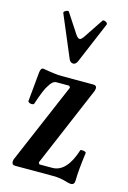

<svg xmlns="http://www.w3.org/2000/svg" viewBox="-110 -740 537 807"><g transform="rotate(15 159.0 -336.0)"><path d="M161 -478Q148 -478 142 -492L66 -672Q63 -678 73.5 -683.5Q84 -689 87 -684L144 -597Q153 -585 160 -585Q166 -585 175 -597L233 -684Q237 -689 247 -684Q257 -679 254 -672L178 -492Q171 -478 161 -478ZM282 13Q273 13 247 5Q223 0 210 0H36Q22 0 22 -14Q22 -22 25 -28L174 -377L169 -384H113Q97 -384 83 -360Q69 -342 46 -272Q44 -269 37.5 -268.5Q31 -268 25.5 -271Q20 -274 20 -277L32 -404Q34 -425 45 -425Q102 -415 127 -415H265Q280 -415 280 -403Q280 -399 278 -391L129 -40L133 -32H189Q252 -32 284 -134Q285 -136 289 -136Q293 -136 297.5 -135.5Q302 -135 305.5 -133Q309 -131 309 -129Q298 -47 298 -7Q298 13 282 13Z"/></g></svg>

Font: Junicode Cond Medium
Style: Regular
Weight: 500
Width: 3
Designer: Peter S. Baker
Version: Version 2.201